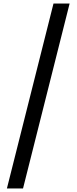

<svg xmlns="http://www.w3.org/2000/svg" viewBox="-20 -820 432 1084"><path d="M19 244H110L373 -800H282Z"/></svg>

Font: Noto Sans Malayalam ExtraCondensed Medium
Style: Regular
Weight: 500
Width: 2
Designer: Jelle Bosma - Monotype Design Team
Foundry: Monotype Imaging Inc.
Version: Version 2.104